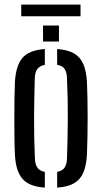

<svg xmlns="http://www.w3.org/2000/svg" viewBox="-20 -824 451 850"><path d="M46 -140.5Q44.5 -169.5 44 -209.8Q43.5 -250 43.5 -294.2Q43.5 -338.5 44 -381.5Q44.5 -424.5 46 -459.5Q50 -533.5 79.5 -567.8Q109 -602 178.5 -607V-537Q155 -532 145 -518Q135 -504 134 -478Q133 -439.5 132 -396Q131 -352.5 130.8 -306.8Q130.5 -261 131.5 -214.5Q132.5 -168 134.5 -122.5Q135.5 -96 145.5 -81.8Q155.5 -67.5 178.5 -63V6.5Q108.5 2 79 -32.8Q49.5 -67.5 46 -140.5ZM233 6.5V-63Q256.5 -68 266 -82Q275.5 -96 276.5 -121Q278 -166.5 279 -210.8Q280 -255 280.2 -299.2Q280.5 -343.5 279.5 -388.2Q278.5 -433 276.5 -479.5Q275.5 -505 265.8 -519Q256 -533 233 -537V-607Q280.5 -603.5 308.2 -587.2Q336 -571 349.2 -539.5Q362.5 -508 365 -459.5Q366.5 -427.5 367.2 -387Q368 -346.5 368 -303.2Q368 -260 367.2 -218Q366.5 -176 365 -140.5Q362.5 -92 349.2 -60.5Q336 -29 308 -12.8Q280 3.5 233 6.5ZM170.5 -640V-711H241V-640ZM74 -803.5H336.5V-752H74Z"/></svg>

Font: Big Shoulders Stencil Text Thin Medium
Style: Regular
Weight: 500
Version: Version 2.001